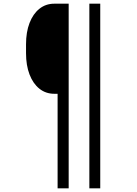

<svg xmlns="http://www.w3.org/2000/svg" viewBox="-20 -820 740 1040"><path d="M523 -800V200H464V-800ZM121 -532V-580Q121 -646 140 -695.5Q159 -745 193.5 -772.5Q228 -800 274 -800H352V200H292V-312H274Q228 -312 193.5 -339.5Q159 -367 140 -416.5Q121 -466 121 -532Z"/></svg>

Font: Martian Mono SemiExpanded ExtraLight
Style: Regular
Weight: 250
Monospace: yes
Version: Version 0.930